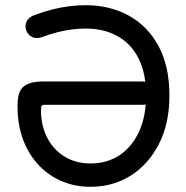

<svg xmlns="http://www.w3.org/2000/svg" viewBox="-20 -710 718 740"><path d="M113 -652Q89 -643 82 -626Q75 -609 81.5 -592Q88 -575 104.5 -567Q121 -559 145 -568Q174 -579 202 -586Q230 -593 257.5 -596.5Q285 -600 310 -600Q380 -600 432.5 -571Q485 -542 514 -485Q543 -428 543 -342Q543 -262 516 -203Q489 -144 441 -112Q393 -80 329 -80Q274 -80 231.5 -105Q189 -130 164.5 -174.5Q140 -219 138 -277Q138 -290 138.5 -296Q139 -302 142 -304Q145 -306 152.5 -306Q160 -306 173 -306Q193 -306 222.5 -306Q252 -306 288 -306Q324 -306 361 -306Q402 -306 430 -306Q458 -306 481 -306Q504 -306 528 -306Q554 -306 566.5 -319.5Q579 -333 579 -351Q579 -369 566.5 -382.5Q554 -396 528 -396Q504 -396 481 -396Q458 -396 434.5 -396Q411 -396 382 -396Q333 -396 274.5 -396Q216 -396 147 -396Q121 -396 103 -391.5Q85 -387 73.5 -378.5Q62 -370 56 -356Q50 -342 48.5 -323Q47 -304 48 -280Q51 -214 73.5 -160.5Q96 -107 133.5 -69Q171 -31 221 -10.5Q271 10 329 10Q415 10 483.5 -33Q552 -76 592.5 -155Q633 -234 633 -342Q633 -455 591 -532.5Q549 -610 476 -650Q403 -690 310 -690Q280 -690 247.5 -686Q215 -682 181.5 -673.5Q148 -665 113 -652Z"/></svg>

Font: Tilt Neon
Style: Regular
Weight: 400
Designer: Andy Clymer
Foundry: Andy Clymer
Version: Version 1.000